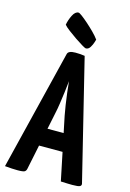

<svg xmlns="http://www.w3.org/2000/svg" viewBox="-136 -983 709 1051"><g transform="rotate(15 218.5 -458.0)"><path d="M73 2Q62 2 42 1Q22 0 2 -2L169 -681Q173 -702 214 -702Q228 -702 242.5 -701Q257 -700 267 -698L434 -18Q436 -8 427 -3Q418 2 384 2Q373 2 357 1.5Q341 1 319 0L246 -353Q241 -380 236 -411.5Q231 -443 227 -477Q223 -511 220 -542Q217 -511 212.5 -477Q208 -443 203.5 -411.5Q199 -380 193 -353L124 -19Q122 -9 114.5 -3.5Q107 2 73 2ZM116 -159V-260H342V-159ZM262 -739Q258 -739 239.5 -750Q221 -761 197.5 -777Q174 -793 153 -809Q132 -825 123 -836Q128 -864 141.5 -891Q155 -918 174 -918Q179 -918 194.5 -906.5Q210 -895 231 -876.5Q252 -858 272 -838Q292 -818 305 -800Q305 -800 300.5 -785Q296 -770 286.5 -754.5Q277 -739 262 -739Z"/></g></svg>

Font: Yanone Kaffeesatz ExtraLight
Style: Regular
Weight: 200
Designer: Yanone (Cyrillic: Daniel Pouzeot, Huerta Tipografica, and Cyreal)
Foundry: Yanone
Version: Version 2.003